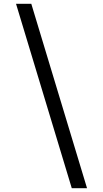

<svg xmlns="http://www.w3.org/2000/svg" viewBox="-20 -843 540 1006"><path d="M356 143 64 -823H144L436 143Z"/></svg>

Font: Iosevka Slab
Style: Regular
Weight: 400
Monospace: yes
Designer: Belleve Invis
Foundry: Belleve Invis
Version: Version 11.2.4; ttfautohint (v1.8.3)